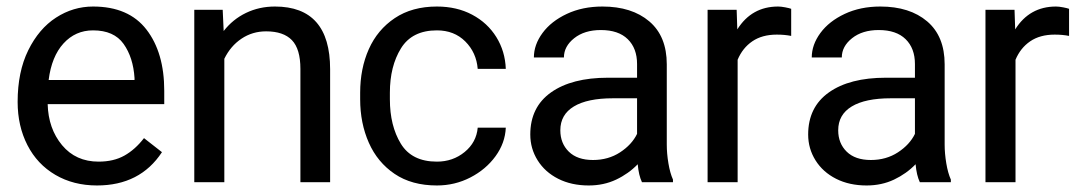

<svg xmlns="http://www.w3.org/2000/svg" viewBox="-20 -558 3301 588"><path d="M34 -246Q34 -338 66.5 -404Q99 -470 151.5 -504Q204 -538 265 -538Q374 -538 428.5 -467.5Q483 -397 483 -280V-239H126Q128 -164 170 -113.5Q212 -63 282 -63Q328 -63 361 -81.5Q394 -100 421 -135L476 -92Q409 10 277 10Q205 10 149.5 -22.5Q94 -55 64 -113.5Q34 -172 34 -246ZM129 -313H392V-319Q388 -382 358.5 -423.5Q329 -465 265 -465Q211 -465 174.5 -425Q138 -385 129 -313Z M575 -528H662L665 -463Q693 -499 733.5 -518.5Q774 -538 822 -538Q991 -538 991 -346V0H900V-347Q900 -408 874 -435Q848 -462 795 -462Q753 -462 719.5 -439.5Q686 -417 667 -378V0H575Z M1443 -167H1529Q1527 -120 1497.5 -79.5Q1468 -39 1420.5 -14.5Q1373 10 1318 10Q1241 10 1188.5 -25.5Q1136 -61 1109.5 -121Q1083 -181 1083 -254V-274Q1083 -348 1109.5 -407.5Q1136 -467 1189 -502.5Q1242 -538 1318 -538Q1379 -538 1426 -513Q1473 -488 1500 -444.5Q1527 -401 1529 -347H1443Q1439 -397 1405 -431Q1371 -465 1318 -465Q1242 -465 1208 -410Q1174 -355 1174 -274V-254Q1174 -173 1207.5 -118Q1241 -63 1318 -63Q1367 -63 1403 -92.5Q1439 -122 1443 -167Z M1820 -466Q1770 -466 1738.5 -441Q1707 -416 1707 -382H1615Q1615 -421 1641.5 -457Q1668 -493 1716 -515.5Q1764 -538 1825 -538Q1915 -538 1968.5 -492.5Q2022 -447 2022 -361V-115Q2022 -88 2027 -58Q2032 -28 2041 -8V0H1946Q1936 -21 1933 -55Q1905 -26 1867 -8Q1829 10 1783 10Q1730 10 1689.5 -10.5Q1649 -31 1626.5 -67Q1604 -103 1604 -146Q1604 -230 1667.5 -275Q1731 -320 1842 -320H1931V-362Q1931 -410 1902.5 -438Q1874 -466 1820 -466ZM1931 -148V-257H1857Q1779 -257 1737.5 -232Q1696 -207 1696 -159Q1696 -119 1722 -93.5Q1748 -68 1796 -68Q1843 -68 1879 -91.5Q1915 -115 1931 -148Z M2147 -528H2236L2238 -468Q2282 -538 2363 -538Q2372 -538 2385 -535.5Q2398 -533 2403 -531V-448Q2383 -452 2359 -452Q2314 -452 2284 -431.5Q2254 -411 2239 -375V0H2147Z M2671 -466Q2621 -466 2589.5 -441Q2558 -416 2558 -382H2466Q2466 -421 2492.5 -457Q2519 -493 2567 -515.5Q2615 -538 2676 -538Q2766 -538 2819.5 -492.5Q2873 -447 2873 -361V-115Q2873 -88 2878 -58Q2883 -28 2892 -8V0H2797Q2787 -21 2784 -55Q2756 -26 2718 -8Q2680 10 2634 10Q2581 10 2540.5 -10.5Q2500 -31 2477.5 -67Q2455 -103 2455 -146Q2455 -230 2518.5 -275Q2582 -320 2693 -320H2782V-362Q2782 -410 2753.5 -438Q2725 -466 2671 -466ZM2782 -148V-257H2708Q2630 -257 2588.5 -232Q2547 -207 2547 -159Q2547 -119 2573 -93.5Q2599 -68 2647 -68Q2694 -68 2730 -91.5Q2766 -115 2782 -148Z M2998 -528H3087L3089 -468Q3133 -538 3214 -538Q3223 -538 3236 -535.5Q3249 -533 3254 -531V-448Q3234 -452 3210 -452Q3165 -452 3135 -431.5Q3105 -411 3090 -375V0H2998Z"/></svg>

Font: Freesentation 5 Medium
Style: Regular
Weight: 500
Designer: glyphs from Roboto by Christian Robertson / Hangul glyphs from Noto Sans CJK(Source Han Sans) by Jang Soo-young and Kang
Foundry: PT&
Version: Version 2.001